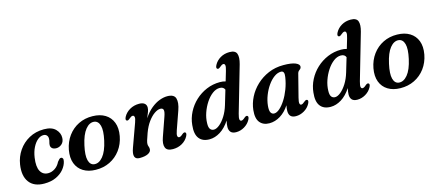

<svg xmlns="http://www.w3.org/2000/svg" viewBox="-52 -1240 4040 1774"><g transform="rotate(-15 1968.0 -353.5)"><path d="M309 -423Q281.5 -423 254.2 -400.5Q227 -378 206.8 -337.5Q186.5 -297 178.5 -243Q166 -156 190 -113.8Q214 -71.5 263.5 -71.5Q297 -71.5 328 -91.8Q359 -112 377 -149.5Q388.5 -164 396 -171.2Q403.5 -178.5 413.5 -178.5Q424 -178 429.2 -167.8Q434.5 -157.5 429.5 -138Q421.5 -102 393.5 -67.5Q365.5 -33 318 -10.5Q270.5 12 204 12Q106 12 60.8 -49Q15.5 -110 32 -216.5Q43 -288 83 -346.5Q123 -405 185.8 -439.5Q248.5 -474 328 -474Q402.5 -474 438.5 -437Q474.5 -400 472.5 -353Q471 -315.5 447.5 -295.2Q424 -275 396 -275Q370 -275 356 -287.2Q342 -299.5 342.5 -319Q343 -334 347.5 -348Q352 -362 352 -379Q352.5 -398 341.2 -410.5Q330 -423 309 -423Z M793.5 -474.5Q864 -473.5 912.8 -443.8Q961.5 -414 982.2 -360Q1003 -306 989.5 -231.5Q975.5 -157.5 934.2 -102Q893 -46.5 831.5 -16.5Q770 13.5 696 12Q626.5 11 578.2 -18.8Q530 -48.5 509.5 -102.5Q489 -156.5 502.5 -231Q516.5 -305 557.5 -360.5Q598.5 -416 659.2 -446Q720 -476 793.5 -474.5ZM694.5 -41.5Q740 -36 779.2 -83.2Q818.5 -130.5 840 -228.5Q860.5 -321 847.2 -368.5Q834 -416 795 -421Q750 -426 711.8 -379Q673.5 -332 652 -233.5Q631.5 -141.5 644 -94Q656.5 -46.5 694.5 -41.5Z M1089.5 -353.5Q1074 -361.5 1089.5 -391Q1110 -428.5 1149.5 -451.2Q1189 -474 1239 -474Q1271.5 -474 1289.5 -460.2Q1307.5 -446.5 1307.5 -420Q1307.5 -402 1298.8 -378.8Q1290 -355.5 1277 -324.5Q1313 -379.5 1353.5 -412.2Q1394 -445 1433.8 -459.5Q1473.5 -474 1507 -474Q1573 -474 1585.5 -432Q1598 -390 1573.5 -320.5L1512.5 -147Q1499 -109.5 1502.5 -94.5Q1506 -79.5 1518.5 -79.5Q1532.5 -79.5 1553.5 -99Q1570.5 -113.5 1581.5 -108.5Q1597 -100.5 1581.5 -70.5Q1561.5 -33 1522.5 -10.5Q1483.5 12 1434 12Q1377.5 12 1363.8 -23.2Q1350 -58.5 1372 -119.5L1434 -296.5Q1450 -341 1445.2 -359.8Q1440.5 -378.5 1416 -378.5Q1391.5 -378.5 1360.2 -357.5Q1329 -336.5 1298.5 -295.2Q1268 -254 1246 -194Q1230.5 -151 1224 -129.2Q1217.5 -107.5 1217.5 -94.5Q1217.5 -80.5 1222.2 -69.8Q1227 -59 1227 -44.5Q1227 -18.5 1197.2 -3.2Q1167.5 12 1116 12Q1040 12 1079.5 -96L1158.5 -314.5Q1172.5 -352 1168.8 -367Q1165 -382 1152.5 -382Q1138.5 -382 1117.5 -363Q1100.5 -348 1089.5 -353.5Z M2232 -586.5 2105 -147.5Q2094 -108.5 2097.2 -93.5Q2100.5 -78.5 2113 -78.5Q2127 -78.5 2148 -98Q2165 -112.5 2176 -107Q2191.5 -99.5 2176 -69.5Q2156 -32.5 2118.2 -10.2Q2080.5 12 2039.5 12Q2004.5 12 1988.2 -5.5Q1972 -23 1972 -54Q1972 -78 1980.5 -115Q1938.5 -51 1887.5 -19.5Q1836.5 12 1784.5 12Q1718 12 1685.8 -29.8Q1653.5 -71.5 1663 -156.5Q1669 -220 1698.5 -277.5Q1728 -335 1775.2 -379Q1822.5 -423 1882.8 -448.5Q1943 -474 2011 -474Q2041.5 -474 2065.5 -466.5L2093 -559.5Q2104.5 -597.5 2101.2 -612.2Q2098 -627 2085.5 -627Q2071.5 -627 2050.5 -608Q2033.5 -593 2022.5 -598.5Q2007 -606.5 2022.5 -636Q2042.5 -673.5 2081 -696.2Q2119.5 -719 2168.5 -719Q2224.5 -719 2237 -684.2Q2249.5 -649.5 2232 -586.5ZM1800 -137.5Q1798.5 -97.5 1811.5 -80.8Q1824.5 -64 1846.5 -64Q1871 -64 1901 -88.5Q1931 -113 1958.2 -156.2Q1985.5 -199.5 2002.5 -256L2043.5 -393.5Q2032 -422.5 1995.5 -422.5Q1960 -422.5 1925.8 -396.8Q1891.5 -371 1863.5 -328.5Q1835.5 -286 1818.2 -236Q1801 -186 1800 -137.5Z M2677 -147Q2667 -108 2670.5 -93.2Q2674 -78.5 2685.5 -78.5Q2699 -78.5 2720.5 -98Q2737.5 -112.5 2748.5 -107Q2763.5 -99.5 2748 -69.5Q2728.5 -32.5 2690.2 -10.2Q2652 12 2611 12Q2544.5 12 2544.5 -54Q2544.5 -65.5 2545.8 -78.2Q2547 -91 2550.5 -108Q2513.5 -50.5 2462.8 -19.2Q2412 12 2357.5 12Q2299 12 2267.2 -26.2Q2235.5 -64.5 2244 -145Q2250.5 -206.5 2280.2 -265.2Q2310 -324 2359.8 -371Q2409.5 -418 2475 -446Q2540.5 -474 2618 -474Q2696 -474 2733.8 -458Q2771.5 -442 2769 -418.5Q2767.5 -405.5 2760 -399Q2752.5 -392.5 2744.5 -385.8Q2736.5 -379 2733 -366ZM2384.5 -148.5Q2380 -102 2391.2 -83Q2402.5 -64 2423 -64Q2447.5 -64 2475.8 -88.5Q2504 -113 2531 -155Q2558 -197 2578.5 -250.8Q2599 -304.5 2608 -363.5Q2617.5 -421 2581.5 -421Q2548.5 -421 2515.5 -397Q2482.5 -373 2454.8 -333.2Q2427 -293.5 2408.2 -245.2Q2389.5 -197 2384.5 -148.5Z M3391 -586.5 3264 -147.5Q3253 -108.5 3256.2 -93.5Q3259.5 -78.5 3272 -78.5Q3286 -78.5 3307 -98Q3324 -112.5 3335 -107Q3350.5 -99.5 3335 -69.5Q3315 -32.5 3277.2 -10.2Q3239.5 12 3198.5 12Q3163.5 12 3147.2 -5.5Q3131 -23 3131 -54Q3131 -78 3139.5 -115Q3097.5 -51 3046.5 -19.5Q2995.5 12 2943.5 12Q2877 12 2844.8 -29.8Q2812.5 -71.5 2822 -156.5Q2828 -220 2857.5 -277.5Q2887 -335 2934.2 -379Q2981.5 -423 3041.8 -448.5Q3102 -474 3170 -474Q3200.5 -474 3224.5 -466.5L3252 -559.5Q3263.5 -597.5 3260.2 -612.2Q3257 -627 3244.5 -627Q3230.5 -627 3209.5 -608Q3192.5 -593 3181.5 -598.5Q3166 -606.5 3181.5 -636Q3201.5 -673.5 3240 -696.2Q3278.5 -719 3327.5 -719Q3383.5 -719 3396 -684.2Q3408.5 -649.5 3391 -586.5ZM2959 -137.5Q2957.5 -97.5 2970.5 -80.8Q2983.5 -64 3005.5 -64Q3030 -64 3060 -88.5Q3090 -113 3117.2 -156.2Q3144.5 -199.5 3161.5 -256L3202.5 -393.5Q3191 -422.5 3154.5 -422.5Q3119 -422.5 3084.8 -396.8Q3050.5 -371 3022.5 -328.5Q2994.5 -286 2977.2 -236Q2960 -186 2959 -137.5Z M3707 -474.5Q3777.5 -473.5 3826.2 -443.8Q3875 -414 3895.8 -360Q3916.5 -306 3903 -231.5Q3889 -157.5 3847.8 -102Q3806.5 -46.5 3745 -16.5Q3683.5 13.5 3609.5 12Q3540 11 3491.8 -18.8Q3443.5 -48.5 3423 -102.5Q3402.5 -156.5 3416 -231Q3430 -305 3471 -360.5Q3512 -416 3572.8 -446Q3633.5 -476 3707 -474.5ZM3608 -41.5Q3653.5 -36 3692.8 -83.2Q3732 -130.5 3753.5 -228.5Q3774 -321 3760.8 -368.5Q3747.5 -416 3708.5 -421Q3663.5 -426 3625.2 -379Q3587 -332 3565.5 -233.5Q3545 -141.5 3557.5 -94Q3570 -46.5 3608 -41.5Z"/></g></svg>

Font: Fraunces 9pt SemiBold
Style: Italic
Weight: 600
Italic angle: -16°
Version: Version 1.000;[b76b70a41]